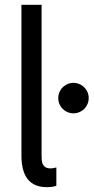

<svg xmlns="http://www.w3.org/2000/svg" viewBox="-20 -772 392 800"><path d="M69.3 -124V-752H153.3V-122.1Q153.3 -107.4 155.3 -96.9Q157.2 -86.4 165.5 -78.4Q173.8 -70.3 191.4 -70.3Q199.2 -70.3 214.8 -74.2V2Q200.2 7.8 174.8 7.8Q69.3 7.8 69.3 -124ZM222.7 -363.3Q222.7 -380.4 231.2 -395Q239.7 -409.7 254.4 -418.2Q269 -426.8 286.1 -426.8Q303.2 -426.8 317.9 -418.2Q332.5 -409.7 341.1 -395Q349.6 -380.4 349.6 -363.3Q349.6 -346.2 341.1 -331.5Q332.5 -316.9 317.9 -308.3Q303.2 -299.8 286.1 -299.8Q269 -299.8 254.4 -308.3Q239.7 -316.9 231.2 -331.5Q222.7 -346.2 222.7 -363.3Z"/></svg>

Font: Reddit Sans Strawberry
Style: Regular
Weight: 400
Designer: Stephen Hutchings
Foundry: Reddit
Version: Version 1.013